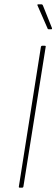

<svg xmlns="http://www.w3.org/2000/svg" viewBox="-20 -866 260 886"><path d="M71 0Q66 0 67 -5L169 -651Q171 -655 175 -655H186Q192 -655 191 -651L88 -5Q87 0 82 0ZM205 -731Q200 -731 199 -736L153 -841Q152 -844 153 -845Q154 -846 155 -846H172Q176 -846 178 -841L220 -736Q221 -731 217 -731Z"/></svg>

Font: Sofia Sans Semi Condensed Thin
Style: Italic
Weight: 250
Italic angle: -9°
Version: Version 4.100